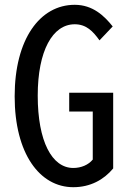

<svg xmlns="http://www.w3.org/2000/svg" viewBox="-20 -767 540 799"><path d="M285 12C356 12 412 -19 451 -66V-381H268V-303H366V-103C348 -81 318 -68 285 -68C196 -68 137 -179 137 -369C137 -556 199 -666 291 -666C339 -666 367 -637 394 -599L449 -657C414 -701 366 -747 291 -747C146 -747 41 -604 41 -366C41 -128 145 12 285 12Z"/></svg>

Font: Noto Sans Mono CJK SC Regular
Style: Regular
Weight: 400
Designer: Ryoko NISHIZUKA (kana & ideographs); Paul D. Hunt (Latin, Greek & Cyrillic); Wenlong ZHANG (bopomofo); Sandoll Communica
Foundry: Adobe Systems Incorporated
Version: Version 1.005;PS 1.005;hotconv 1.0.96;makeotf.lib2.5.65012